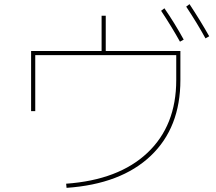

<svg xmlns="http://www.w3.org/2000/svg" viewBox="-20 -866 1040 926"><path d="M757 -814 773 -826Q822 -755 866 -675L848 -665Q808 -737 757 -814ZM878 -834 894 -846Q948 -764 989 -691L971 -681Q931 -754 878 -834ZM830 -600H150V-330H130V-620H470V-790H490V-620H850V-480Q850 -250 706.5 -114Q563 22 301 40L299 20Q552 2 691 -129Q830 -260 830 -480Z"/></svg>

Font: Mplus 1p Thin
Style: Regular
Weight: 250
Version: Version 1.061